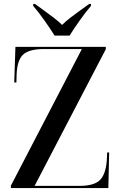

<svg xmlns="http://www.w3.org/2000/svg" viewBox="-20 -951 611 971"><path d="M35 0V-12L394 -703H203Q127 -703 97 -675Q67 -647 64 -575L63 -534H52L58 -714H515V-702L155 -11H382Q454 -11 484 -39Q514 -67 520 -138L522 -180H532L528 0ZM256 -771Q235 -805 204.5 -848Q174 -891 148 -921V-931H157Q176 -917 201 -899Q226 -881 251 -862Q276 -843 294 -825Q312 -843 336.5 -862Q361 -881 386.5 -899Q412 -917 431 -931H440V-921Q414 -891 383.5 -848Q353 -805 332 -771Z"/></svg>

Font: Noto Serif Display SemiCondensed Medium
Style: Regular
Weight: 500
Width: 4
Designer: Monotype Design Team
Foundry: Monotype Imaging Inc.
Version: Version 2.009